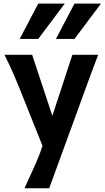

<svg xmlns="http://www.w3.org/2000/svg" viewBox="-20 -801 578 1061"><path d="M282.7 -120.6 218.3 13.7 83 -324.7Q69.3 -358.4 51.3 -399.7Q33.2 -440.9 4.9 -498H157.7ZM379.9 -498H522.5Q500.5 -441.4 485.4 -400.1Q470.2 -358.9 458 -325.2L252 239.3H115.2Q141.1 182.1 168.5 122.6Q195.8 63 213.9 7.8ZM191.4 -781.2H337.9L191.4 -585.9H88.9ZM391.6 -781.2H538.1L391.6 -585.9H289.1Z"/></svg>

Font: Andika
Style: Bold
Weight: 700
Designer: Victor Gaultney, Annie Olsen, Julie Remington, Don Collingsworth, Eric Hays, Becca Hirsbrunner
Foundry: SIL International
Version: Version 6.101